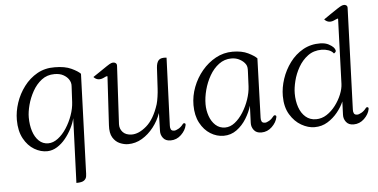

<svg xmlns="http://www.w3.org/2000/svg" viewBox="-58 -826 2282 1159"><g transform="rotate(-5 1083.0 -247.0)"><path d="M35 -193Q35 -244 52.5 -296.5Q70 -349 103.5 -393.5Q137 -438 184 -464.5Q231 -491 290 -490Q352 -490 391 -471.5Q430 -453 445 -437L424 148Q424 166 422 181.5Q420 197 407 207Q394 217 360 217L375 -174Q368 -144 351.5 -112Q335 -80 312.5 -52.5Q290 -25 262 -7.5Q234 10 203 11Q163 12 124 -11Q85 -34 60 -80Q35 -126 35 -193ZM285 -449Q240 -449 207 -423.5Q174 -398 152 -358.5Q130 -319 119 -277Q108 -235 108 -202Q108 -156 120 -118.5Q132 -81 155.5 -58.5Q179 -36 212 -36Q242 -36 271 -58Q300 -80 323 -115.5Q346 -151 360.5 -192Q375 -233 377 -271L382 -367Q384 -390 370 -410Q359 -426 338 -437.5Q317 -449 285 -449Z M692 11Q668 11 642 0Q616 -11 599.5 -38Q583 -65 586 -113L603 -408Q602 -409 598 -408.5Q594 -408 584 -403Q544 -382 518 -411Q535 -422 559 -438.5Q583 -455 604 -469Q625 -483 632 -485Q646 -490 656.5 -484.5Q667 -479 666 -466L647 -114Q646 -86 664 -66Q682 -46 717 -45Q761 -44 808.5 -85Q856 -126 884 -214Q889 -231 893 -258.5Q897 -286 898 -307L905 -433Q907 -465 920.5 -479Q934 -493 968 -489L952 -79Q951 -67 955.5 -56.5Q960 -46 976 -46Q986 -46 1002 -55Q1018 -64 1030 -80Q1035 -87 1042 -85Q1049 -83 1047 -73Q1041 -42 1013.5 -15.5Q986 11 949 11Q919 11 904 -8.5Q889 -28 890 -52L893 -160Q877 -114 846.5 -75Q816 -36 776.5 -12.5Q737 11 692 11Z M1271 11Q1229 11 1191 -12.5Q1153 -36 1129 -81Q1105 -126 1105 -189Q1105 -245 1125.5 -298.5Q1146 -352 1182 -395Q1218 -438 1265.5 -464Q1313 -490 1368 -490Q1424 -490 1461.5 -471.5Q1499 -453 1514 -437L1502 -79Q1501 -67 1505.5 -56.5Q1510 -46 1526 -46Q1536 -46 1551.5 -55Q1567 -64 1579 -80Q1584 -87 1591.5 -85Q1599 -83 1597 -73Q1591 -42 1563.5 -15.5Q1536 11 1499 11Q1469 11 1454 -8.5Q1439 -28 1440 -52L1444 -156Q1433 -118 1409 -79Q1385 -40 1350 -14.5Q1315 11 1271 11ZM1178 -188Q1178 -151 1190 -116.5Q1202 -82 1226 -60Q1250 -38 1284 -38Q1315 -38 1343 -60Q1371 -82 1393.5 -117.5Q1416 -153 1430 -194Q1444 -235 1446 -273L1450 -362Q1451 -378 1449.5 -388Q1448 -398 1443 -406Q1432 -424 1409 -437Q1386 -450 1357 -450Q1315 -450 1281.5 -425Q1248 -400 1225 -360Q1202 -320 1190 -274.5Q1178 -229 1178 -188Z M1822 7Q1783 7 1742.5 -16Q1702 -39 1674.5 -84.5Q1647 -130 1647 -197Q1647 -248 1664.5 -300.5Q1682 -353 1715 -397.5Q1748 -442 1795 -468.5Q1842 -495 1901 -494Q1931 -493 1950.5 -482.5Q1970 -472 1979 -462Q1987 -453 1989 -443.5Q1991 -434 1977 -426Q1966 -441 1945.5 -448Q1925 -455 1905 -455Q1856 -455 1821 -429Q1786 -403 1763.5 -363.5Q1741 -324 1730.5 -281.5Q1720 -239 1720 -206Q1720 -160 1733 -122.5Q1746 -85 1772 -62.5Q1798 -40 1835 -40Q1870 -40 1900 -59.5Q1930 -79 1953.5 -110Q1977 -141 1991 -175.5Q2005 -210 2006 -239L2020 -633Q2019 -634 2015.5 -633.5Q2012 -633 2002 -628Q1962 -607 1936 -636Q1952 -647 1976 -663.5Q2000 -680 2021.5 -694Q2043 -708 2050 -710Q2064 -715 2074 -710Q2084 -705 2083 -692L2061 -79Q2060 -67 2064.5 -56.5Q2069 -46 2085 -46Q2095 -46 2111 -55Q2127 -64 2139 -80Q2144 -87 2151 -85Q2158 -83 2156 -73Q2150 -42 2122.5 -15.5Q2095 11 2058 11Q2028 11 2013 -8.5Q1998 -28 1999 -52L2002 -133Q1988 -100 1962 -68Q1936 -36 1901 -14.5Q1866 7 1822 7Z"/></g></svg>

Font: Diphylleia
Style: Regular
Weight: 400
Designer: Minha Hyung
Foundry: JAMO
Version: Version 1.000; ttfautohint (v1.8.4.7-5d5b);gftools[0.9.28]